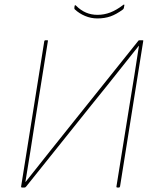

<svg xmlns="http://www.w3.org/2000/svg" viewBox="-20 -834 687 854"><path d="M78 0Q73 0 74 -5L177 -651Q178 -655 182 -655H189Q191 -655 192.5 -654.5Q194 -654 193 -651L136 -295Q126 -228 115 -160.5Q104 -93 93 -25H94Q148 -93 201.5 -160.5Q255 -228 309 -295L594 -651Q596 -654 597.5 -654.5Q599 -655 602 -655H613Q615 -655 616.5 -654.5Q618 -654 617 -651L514 -5Q513 0 509 0H502Q497 0 498 -5L556 -366Q567 -432 577.5 -498Q588 -564 598 -630H597Q562 -586 527 -542Q492 -498 457 -454Q422 -410 386 -366L97 -5Q95 -3 93.5 -1.5Q92 0 89 0ZM413 -752Q385 -752 358.5 -763Q332 -774 312 -793Q310 -795 311 -802L312 -808Q313 -811 314.5 -811Q316 -811 318 -809Q339 -788 362.5 -778Q386 -768 414 -768Q443 -768 470.5 -778.5Q498 -789 528 -812Q530 -814 532 -813.5Q534 -813 533 -810L531 -799Q530 -796 529.5 -795Q529 -794 527 -792Q497 -770 471 -761Q445 -752 413 -752Z"/></svg>

Font: Sofia Sans Hairline
Style: Italic
Weight: 1
Italic angle: -9°
Designer: Botio Nikoltchev, Ani Petrova
Foundry: lettersoup
Version: Version 4.102